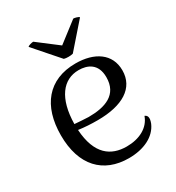

<svg xmlns="http://www.w3.org/2000/svg" viewBox="-176 -823 862 942"><g transform="rotate(-30 255.5 -352.0)"><path d="M295 -569 415 -706C411 -712 391 -717 383 -717L270 -630L156 -717C148 -717 127 -712 124 -706L244 -569C256 -565 283 -565 295 -569ZM447 -129C427 -72 369 -42 297 -42C209 -42 139 -89 130 -232C165 -227 200 -225 238 -225C379 -225 465 -277 465 -377C465 -471 389 -521 282 -521C127 -521 44 -417 44 -251C44 -79 134 13 278 13C362 13 430 -19 456 -79C469 -112 460 -124 447 -129ZM279 -485C328 -485 380 -464 380 -387C380 -288 302 -261 207 -261C181 -262 154 -264 129 -266C131 -410 190 -485 279 -485Z"/></g></svg>

Font: Arima Koshi
Style: Regular
Weight: 400
Designer: Joana Correia and Natanael Gama
Foundry: NDISCOVER
Version: Version 1.019;PS 001.019;hotconv 1.0.88;makeotf.lib2.5.64775